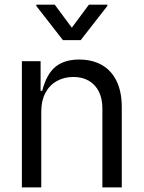

<svg xmlns="http://www.w3.org/2000/svg" viewBox="-20 -810 621 830"><path d="M158.4 -328.1V0H74.6V-545.5H155.5V-417.6H162.6Q181.1 -489.7 219.6 -521.1Q258.2 -552.6 321.7 -552.6Q377.8 -552.6 419 -529.8Q460.2 -507.1 483.3 -460.9Q506.4 -414.8 506.4 -346.6V0H422.6V-340.9Q422.6 -383.5 407.3 -414.1Q392 -444.6 364 -460.9Q335.9 -477.3 297.6 -477.3Q257.1 -477.3 225.5 -459.5Q193.9 -441.8 176.1 -408.2Q158.4 -374.6 158.4 -328.1ZM216.6 -789.8 290.5 -690.3 364.3 -789.8H443.9V-784.1L328.8 -636.4H252.1L137.1 -784.1V-789.8Z"/></svg>

Font: Riot Sans
Style: Regular
Weight: 400
Designer: Rasmus Andersson
Foundry: rsms
Version: Version 3.005